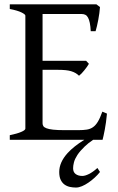

<svg xmlns="http://www.w3.org/2000/svg" viewBox="-20 -635 536 872"><path d="M434.1 146Q423.8 159.2 409.9 171.9Q396 184.6 381.3 194.6Q366.7 204.6 352.1 210.7Q337.4 216.8 325.2 216.8Q311 216.8 297.4 213.9Q283.7 210.9 272.9 203.1Q262.2 195.3 255.6 181.6Q249 168 249 146Q249 102.1 287.1 60.1Q315.4 29.3 362.8 0H24.4V-21Q57.6 -27.8 76.4 -35.9Q95.2 -43.9 95.2 -50.8V-564Q95.2 -569.8 77.4 -578.6Q59.6 -587.4 24.4 -594.2V-615.2H418L434.1 -603Q433.1 -590.3 431.2 -575.2Q429.2 -560.1 426.3 -544.9Q423.3 -529.8 420.2 -516.1Q417 -502.4 414.1 -493.2H392.1Q391.1 -515.6 387.9 -530.8Q384.8 -545.9 379.9 -554.9Q375 -564 367.9 -567.6Q360.8 -571.3 352.1 -571.3H173.3V-358.9H371.1L383.8 -345.2Q379.9 -338.4 374.3 -330.6Q368.7 -322.8 362.5 -315.2Q356.4 -307.6 350.3 -301.3Q344.2 -294.9 338.9 -291Q331.5 -298.3 323 -303.2Q314.5 -308.1 303.5 -311.5Q292.5 -314.9 277.6 -316.4Q262.7 -317.9 242.2 -317.9H173.3V-75.2Q173.3 -67.9 176.8 -62.3Q180.2 -56.6 190.9 -52.5Q201.7 -48.3 221.2 -46.1Q240.7 -43.9 272.9 -43.9H335.9Q358.4 -43.9 374.3 -46.4Q390.1 -48.8 402.3 -57.4Q414.6 -65.9 424.6 -82.5Q434.6 -99.1 444.8 -127.9L465.8 -119.1Q461.9 -77.1 455.8 -45.7Q449.7 -14.2 445.8 0H402.8Q380.4 15.1 364.7 30.3Q343.3 50.8 331.5 68.8Q319.8 86.9 315.9 102.1Q312 117.2 312 128.9Q312 147 323.7 155.5Q335.4 164.1 354 164.1Q366.2 164.1 384 155.3Q401.9 146.5 422.4 127.9Z"/></svg>

Font: Gentium Unicode
Style: Regular
Weight: 400
Version: Version 1.009